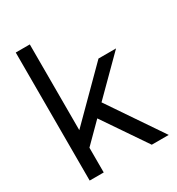

<svg xmlns="http://www.w3.org/2000/svg" viewBox="-175 -839 872 948"><g transform="rotate(-30 261.0 -365.0)"><path d="M497.1 -500 301.8 -305.2 508.8 0H412.1L244.1 -247.1L138.2 -141.1V0H58.1V-730H138.2V-241.2L397 -500Z"/></g></svg>

Font: Human Sans
Style: Regular
Weight: 400
Designer: Tim Radville
Foundry: Continuum
Version: Version 1.000;FEAKit 1.0